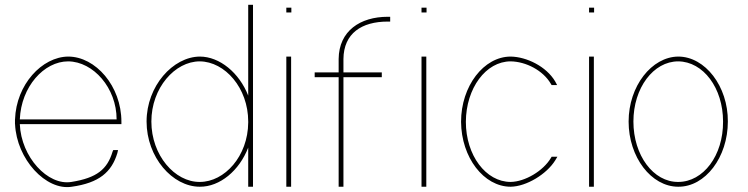

<svg xmlns="http://www.w3.org/2000/svg" viewBox="-20 -789 3119 801"><path d="M62.7 -291H466.5C466.5 -422 369.5 -532 264.5 -533C163.3 -533 68.1 -427.2 62.7 -291ZM42.8 -271H42.5V-281V-291H42.7C47.4 -436.3 155.4 -552 264.5 -553C378.5 -553 486.5 -430 486.5 -281V-271H476.5H62.7C68 -134.1 179.3 -13.4 278.1 -30C384.5 -47 427.5 -83 449.5 -156L452.5 -163H472.5L469.5 -150C445.5 -71 393.5 -26 279.8 -10C171.8 7.6 49.2 -124.9 42.8 -271Z M591.5 -282C591.5 -430 701.5 -552 813.5 -553C896.5 -553 978.3 -485.1 1015.5 -390.2V-759V-769H1035.5V-759V-286C1035.5 -284.7 1035.5 -283.3 1035.5 -282V-20V-10H1015.5V-20V-173.3C978.5 -77.3 897.4 -9.3 813.5 -10C699.5 -10 591.5 -133 591.5 -282ZM611.5 -282C611.5 -141 709.5 -29 813.5 -30C917.3 -30 1014.5 -137.8 1015.5 -277.7V-282C1015.5 -422 918.5 -532 813.5 -533C709.5 -533 611.5 -422 611.5 -282Z M1184.5 -737H1174.5V-757H1184.5H1185.5H1195.5V-737H1185.5ZM1174.5 -543V-553H1194.5V-543V-20V-10H1174.5V-20Z M1597.8 -719H1607.8V-699H1597.8C1488.8 -699 1413.8 -650 1412.8 -543V-487H1562.8H1572.8V-467H1562.8H1412.8V-20V-10H1392.8V-20V-467H1302.8H1292.8V-487H1302.8H1392.8V-543C1393.8 -660 1482.8 -719 1597.8 -719Z M1748.5 -737H1738.5V-757H1748.5H1749.5H1759.5V-737H1749.5ZM1738.5 -543V-553H1758.5V-543V-20V-10H1738.5V-20Z M2296.3 -449 2304.3 -434H2281.3L2278.3 -439C2245.3 -496 2173.4 -532 2110.5 -533C2006.8 -533 1924.3 -421 1923.5 -281C1923.5 -141 2006.8 -30 2110.5 -30C2170.8 -31 2246.3 -76 2278.3 -130L2281.3 -135H2305.3L2296.3 -120C2260.3 -62 2176 -11 2110.5 -10C1998.3 -10 1904.5 -132 1903.5 -281C1903.5 -430 1998.3 -553 2110.5 -553C2176.8 -552 2259.3 -512 2296.3 -449Z M2447.5 -737H2437.5V-757H2447.5H2448.5H2458.5V-737H2448.5ZM2437.5 -543V-553H2457.5V-543V-20V-10H2437.5V-20Z M2602.5 -282C2602.5 -430 2699 -552 2809.5 -553C2921.7 -553 3017.5 -429 3016.5 -282C3016.5 -133 2922.5 -9 2809.5 -10C2697.3 -10 2602.5 -133 2602.5 -282ZM2622.5 -282C2622.5 -141 2705.8 -29 2809.5 -30C2914 -30 2997.5 -140 2996.5 -282C2996.5 -422 2914 -532 2809.5 -533C2705.8 -533 2622.5 -422 2622.5 -282Z"/></svg>

Font: Nordica Plus
Style: NordicaClassicUltraLightCond
Weight: 300
Version: Version 1.01